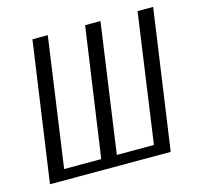

<svg xmlns="http://www.w3.org/2000/svg" viewBox="-90 -688 818 785"><g transform="rotate(-15 319.0 -295.5)"><path d="M28 0 112 -591H177L100 -45H257L335 -591H400L323 -45H480L557 -591H623L539 0Z"/></g></svg>

Font: Alumni Sans
Style: Italic
Weight: 400
Italic angle: -8°
Version: Version 1.016